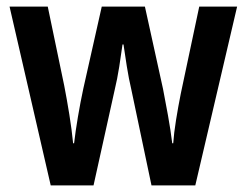

<svg xmlns="http://www.w3.org/2000/svg" viewBox="-20 -563 748 583"><path d="M379 -290Q371 -324 365 -362Q359 -400 355 -428H352Q348 -398 342 -360Q336 -322 328 -289L264 0H134L9 -543H125L175 -303Q183 -262 190.5 -215.5Q198 -169 202 -128H205Q209 -163 216.5 -207.5Q224 -252 233 -294L289 -543H420L475 -293Q482 -257 490 -213Q498 -169 503 -128H506Q508 -158 514.5 -198.5Q521 -239 529 -279L585 -543H700L573 0H440Z"/></svg>

Font: Noto Sans Khmer UI Condensed SemiBold
Style: Regular
Weight: 600
Width: 3
Designer: Danh Hong and the Monotype Design Team
Foundry: Monotype Imaging Inc.
Version: Version 2.002; ttfautohint (v1.8.4.7-5d5b)